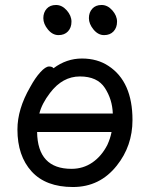

<svg xmlns="http://www.w3.org/2000/svg" viewBox="-20 -727 602 771"><path d="M433 -271Q431 -328 401 -374Q371 -420 301 -420Q231 -420 181 -354Q148 -311 138 -271ZM267 -49Q314 -49 351 -74.5Q388 -100 411 -145Q423 -171 428 -197H129Q131 -49 267 -49ZM273 24Q164 24 107 -38.5Q50 -101 50 -207Q50 -289 101 -377Q121 -414 142 -437Q163 -460 177 -460Q190 -460 195 -453Q247 -492 309 -492Q371 -492 416 -462Q512 -399 512 -245Q512 -141 449 -62Q381 24 273 24ZM253 -601Q239 -586 215 -586Q191 -586 172.5 -608.5Q154 -631 154 -654Q154 -677 167.5 -692Q181 -707 205 -707Q229 -707 248 -685.5Q267 -664 267 -640Q267 -616 253 -601ZM436 -601Q422 -586 398 -586Q374 -586 355.5 -608.5Q337 -631 337 -654Q337 -677 350.5 -692Q364 -707 388 -707Q412 -707 431 -685.5Q450 -664 450 -640Q450 -616 436 -601Z"/></svg>

Font: ToneOZ-Pinyin-WenKai-Medium
Style: Medium
Weight: 700
Designer: Fontworks Inc.
Foundry: ToneOZ
Version: Version 0.240331